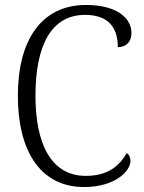

<svg xmlns="http://www.w3.org/2000/svg" viewBox="-20 -744 581 774"><path d="M319 10C446 10 506 -56 506 -95C506 -110 500 -121 491 -127C462 -77 417 -35 326 -35C186 -35 123 -164 123 -358C123 -558 185 -684 323 -684C423 -684 455 -626 455 -554C488 -554 510 -575 510 -611C510 -671 451 -724 327 -724C146 -724 52 -581 52 -358C52 -135 143 10 319 10Z"/></svg>

Font: Noto Serif Bengali SemiCondensed Light
Style: Regular
Weight: 300
Width: 4
Designer: Juan Bruce, Universal Thirst, Indian Type Foundry and the Monotype Design Team.
Foundry: Monotype Imaging Inc.
Version: Version 2.003